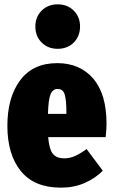

<svg xmlns="http://www.w3.org/2000/svg" viewBox="-20 -845 520 885"><path d="M467 -213H202Q207 -155 224.5 -135Q242 -115 276 -115Q301 -115 325 -125.5Q349 -136 379 -158L454 -58Q419 -23 370 -1.5Q321 20 261 20Q138 20 76 -56.5Q14 -133 14 -265Q14 -396 73 -475Q132 -554 244 -554Q348 -554 409.5 -483Q471 -412 471 -274Q471 -249 467 -213ZM286 -328Q286 -385 278 -410Q270 -435 246 -435Q224 -435 213.5 -411.5Q203 -388 201 -320H286ZM349 -723Q349 -678 320 -649Q291 -620 246 -620Q201 -620 172 -649Q143 -678 143 -723Q143 -767 172 -796Q201 -825 246 -825Q291 -825 320 -796Q349 -767 349 -723Z"/></svg>

Font: Fira Sans Extra Condensed Black
Style: Regular
Weight: 900
Width: 1
Designer: Carrois Corporate & Edenspiekermann AG
Foundry: Carrois Corporate GbR & Edenspiekermann AG
Version: Version 4.203